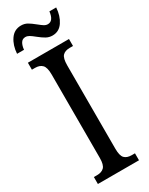

<svg xmlns="http://www.w3.org/2000/svg" viewBox="-231 -938 760 979"><g transform="rotate(-30 148.5 -448.0)"><path d="M28 -41H47Q74 -41 88.5 -55.5Q103 -70 103 -110V-602Q103 -643 88.5 -658Q74 -673 47 -673H28V-714H270V-673H251Q223 -673 209 -658.5Q195 -644 195 -602V-111Q195 -70 209 -55.5Q223 -41 251 -41H270V0H28ZM132 -807Q115 -821 104 -827.5Q93 -834 82 -834Q64 -834 55 -819Q46 -804 44 -781H3Q6 -829 29 -862.5Q52 -896 92 -896Q112 -896 128 -887Q144 -878 166 -860Q183 -846 193.5 -839.5Q204 -833 215 -833Q248 -833 254 -886H294Q291 -838 268.5 -804.5Q246 -771 207 -771Q187 -771 170 -780.5Q153 -790 132 -807Z"/></g></svg>

Font: Noto Serif Cond
Style: Regular
Weight: 400
Width: 3
Designer: Monotype Design Team
Foundry: Monotype Imaging Inc.
Version: Version 1.001